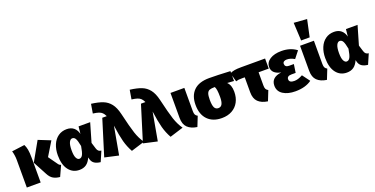

<svg xmlns="http://www.w3.org/2000/svg" viewBox="-24 -1706 5042 2579"><g transform="rotate(-20 2496.5 -416.5)"><path d="M453 -286 544 -158Q552 -146 561 -139.5Q570 -133 583 -129L515 20Q459 15 420 -7.5Q381 -30 353 -84L248 -281L401 -552L573 -483ZM244 -349V0H46V-397Q46 -428 40.5 -464Q35 -500 27 -524L210 -548Q227 -516 235.5 -471.5Q244 -427 244 -349Z M969 -430 980 -534H1146L1068 -266L1095 -178Q1103 -151 1118 -138.5Q1133 -126 1157 -124L1095 19Q1040 13 1008 -9Q976 -31 965 -74L959 -98Q932 -36 892 -8Q852 20 794 20Q699 20 642 -54Q585 -128 585 -263Q585 -348 613 -414Q641 -480 693 -517Q745 -554 815 -554Q878 -554 917 -520.5Q956 -487 969 -430ZM782 -263Q782 -188 799.5 -154.5Q817 -121 842 -121Q872 -121 890 -154.5Q908 -188 922 -275Q907 -354 890.5 -383.5Q874 -413 845 -413Q817 -413 799.5 -376Q782 -339 782 -263Z M1577 -494Q1624 -293 1654 -202.5Q1684 -112 1734 -40L1541 20Q1497 -59 1474 -144.5Q1451 -230 1430 -381L1358 20L1161 -24L1319 -534H1383Q1367 -568 1348.5 -586Q1330 -604 1301 -614Q1272 -624 1219 -631L1241 -762Q1343 -749 1406 -724Q1469 -699 1511.5 -645Q1554 -591 1577 -494Z M2130 -494Q2177 -293 2207 -202.5Q2237 -112 2287 -40L2094 20Q2050 -59 2027 -144.5Q2004 -230 1983 -381L1911 20L1714 -24L1872 -534H1936Q1920 -568 1901.5 -586Q1883 -604 1854 -614Q1825 -624 1772 -631L1794 -762Q1896 -749 1959 -724Q2022 -699 2064.5 -645Q2107 -591 2130 -494Z M2492 -202Q2492 -168 2501 -150.5Q2510 -133 2533 -121L2477 20Q2388 7 2341 -39.5Q2294 -86 2294 -176V-534H2492Z M3151 -393 3055 -399Q3081 -374 3093 -340Q3105 -306 3105 -256Q3105 -174 3071.5 -111.5Q3038 -49 2976 -14.5Q2914 20 2830 20Q2702 20 2628.5 -55Q2555 -130 2555 -268Q2555 -398 2629 -471Q2703 -544 2851 -544Q2957 -544 3151 -534ZM2902 -256Q2902 -317 2896.5 -352Q2891 -387 2880 -405Q2830 -405 2805 -395.5Q2780 -386 2769 -356.5Q2758 -327 2758 -267Q2758 -189 2775 -155.5Q2792 -122 2830 -122Q2867 -122 2884.5 -154.5Q2902 -187 2902 -256Z M3501 -390V-202Q3501 -168 3510 -150.5Q3519 -133 3542 -121L3486 20Q3397 7 3350 -39.5Q3303 -86 3303 -176V-390H3267Q3231 -390 3214 -388Q3197 -386 3176 -379L3141 -506Q3172 -521 3207.5 -527.5Q3243 -534 3303 -534H3646V-390Z M4100 -487 4023 -389Q3993 -406 3967.5 -414Q3942 -422 3913 -422Q3888 -422 3872.5 -411Q3857 -400 3857 -380Q3857 -358 3871 -345Q3885 -332 3914 -332H3984L3966 -212H3906Q3872 -212 3856.5 -199.5Q3841 -187 3841 -165Q3841 -116 3914 -116Q3941 -116 3969 -124.5Q3997 -133 4034 -153L4114 -45Q4025 20 3881 20Q3773 20 3705.5 -23.5Q3638 -67 3638 -147Q3638 -266 3786 -284Q3658 -310 3658 -406Q3658 -474 3720.5 -514Q3783 -554 3885 -554Q4012 -554 4100 -487Z M4344 -202Q4344 -168 4353 -150.5Q4362 -133 4385 -121L4329 20Q4240 7 4193 -39.5Q4146 -86 4146 -176V-534H4344ZM4171 -853 4358 -839 4306 -596H4184Z M4791 -430 4802 -534H4968L4890 -266L4917 -178Q4925 -151 4940 -138.5Q4955 -126 4979 -124L4917 19Q4862 13 4830 -9Q4798 -31 4787 -74L4781 -98Q4754 -36 4714 -8Q4674 20 4616 20Q4521 20 4464 -54Q4407 -128 4407 -263Q4407 -348 4435 -414Q4463 -480 4515 -517Q4567 -554 4637 -554Q4700 -554 4739 -520.5Q4778 -487 4791 -430ZM4604 -263Q4604 -188 4621.5 -154.5Q4639 -121 4664 -121Q4694 -121 4712 -154.5Q4730 -188 4744 -275Q4729 -354 4712.5 -383.5Q4696 -413 4667 -413Q4639 -413 4621.5 -376Q4604 -339 4604 -263Z"/></g></svg>

Font: Fira Sans Black
Style: Regular
Weight: 900
Designer: Carrois Corporate & Edenspiekermann AG
Foundry: Carrois Corporate GbR & Edenspiekermann AG
Version: Version 4.203